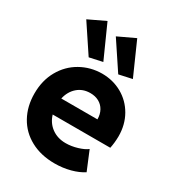

<svg xmlns="http://www.w3.org/2000/svg" viewBox="-190 -902 932 1022"><g transform="rotate(30 276.0 -391.0)"><path d="M24.4 -261.7Q24.4 -342.3 59.3 -403.8Q94.2 -465.3 153.8 -499Q213.4 -532.7 284.2 -533.2Q351.6 -533.2 407 -502Q462.4 -470.7 494.4 -414.6Q526.4 -358.4 526.4 -287.1Q525.9 -247.6 518.6 -212.9H164.6Q178.2 -167.5 214.1 -141.4Q250 -115.2 299.8 -115.2Q335 -115.2 371.3 -126.2Q407.7 -137.2 426.8 -152.3L474.6 -37.1Q443.8 -16.6 398.4 -4.4Q353 7.8 302.7 7.8Q218.8 7.8 155.5 -26.4Q92.3 -60.5 58.3 -121.8Q24.4 -183.1 24.4 -261.7ZM383.8 -309.6Q383.8 -340.8 370.8 -364Q357.9 -387.2 335 -399.7Q312 -412.1 282.2 -412.1Q235.4 -412.1 203.6 -384Q171.9 -356 161.6 -309.6ZM247.6 -741.2 351.1 -790 439.9 -589.8 359.9 -572.3ZM65.9 -741.2 168.5 -790 258.3 -589.8 178.2 -572.3Z"/></g></svg>

Font: Reddit Sans Chocolate ExtraBold
Style: Regular
Weight: 800
Designer: Stephen Hutchings
Foundry: Reddit
Version: Version 1.011